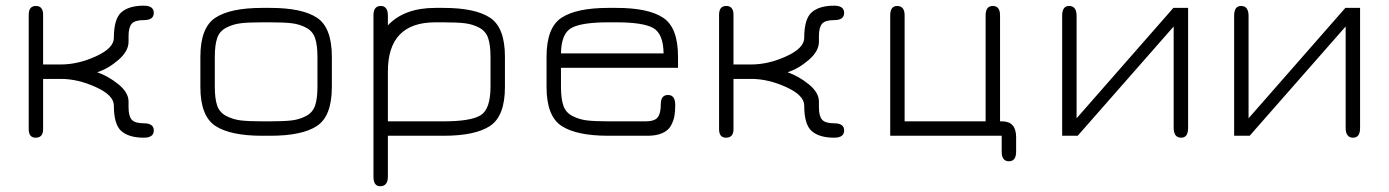

<svg xmlns="http://www.w3.org/2000/svg" viewBox="-20 -478 4890 676"><path d="M194.3 -200.2H131.8V-23.4Q131.8 6.8 105.5 6.8Q81.1 6.8 81.1 -23.4V-425.8Q81.1 -457 106.4 -457Q131.8 -457 131.8 -425.8V-251H194.3Q254.9 -251 317.9 -279.8Q380.9 -308.6 380.9 -344.7Q380.9 -412.1 407.7 -435.1Q434.6 -458 486.3 -458Q521.5 -458 521.5 -432.6Q521.5 -407.2 486.3 -407.2Q455.1 -407.2 443.8 -394.5Q432.6 -381.8 432.6 -350.6V-331.1Q432.6 -297.9 397 -267.1Q361.3 -236.3 322.3 -223.6Q361.3 -210 397 -181.2Q432.6 -152.3 432.6 -120.1V-100.6Q432.6 -69.3 443.8 -56.6Q455.1 -43.9 486.3 -43.9Q521.5 -43.9 521.5 -18.6Q521.5 6.8 486.3 6.8Q434.6 6.8 407.7 -16.1Q380.9 -39.1 380.9 -106.4Q380.9 -142.6 317.4 -171.4Q253.9 -200.2 194.3 -200.2Z M931.6 0H903.3Q791 0 738.3 -34.7Q685.5 -69.3 685.5 -171.9V-278.3Q685.5 -380.9 738.3 -415.5Q791 -450.2 903.3 -450.2H931.6Q1043.9 -450.2 1096.2 -415.5Q1148.4 -380.9 1148.4 -278.3V-171.9Q1148.4 -69.3 1096.2 -34.7Q1043.9 0 931.6 0ZM903.3 -50.8H931.6Q981.4 -50.8 1008.3 -54.2Q1035.2 -57.6 1058.1 -69.8Q1081.1 -82 1089.4 -106.4Q1097.7 -130.9 1097.7 -172.9V-277.3Q1097.7 -319.3 1089.4 -343.8Q1081.1 -368.2 1058.1 -380.4Q1035.2 -392.6 1008.3 -396Q981.4 -399.4 931.6 -399.4H903.3Q853.5 -399.4 826.7 -396Q799.8 -392.6 776.4 -380.4Q752.9 -368.2 744.6 -343.8Q736.3 -319.3 736.3 -277.3V-172.9Q736.3 -130.9 744.6 -106.4Q752.9 -82 776.4 -69.8Q799.8 -57.6 826.7 -54.2Q853.5 -50.8 903.3 -50.8Z M1707 -277.3Q1707 -319.3 1698.7 -343.8Q1690.4 -368.2 1667.5 -380.4Q1644.5 -392.6 1617.7 -396Q1590.8 -399.4 1541 -399.4H1512.7Q1345.7 -399.4 1345.7 -226.6V-50.8H1542Q1637.7 -50.8 1672.4 -72.3Q1707 -93.8 1707 -172.9ZM1757.8 -171.9Q1757.8 -69.3 1705.6 -34.7Q1653.3 0 1542 0H1345.7V143.6Q1345.7 177.7 1318.4 177.7Q1294.9 177.7 1294.9 143.6V-423.8Q1294.9 -457 1320.3 -457Q1345.7 -457 1345.7 -422.9V-388.7Q1403.3 -450.2 1512.7 -450.2H1541Q1653.3 -450.2 1705.6 -415.5Q1757.8 -380.9 1757.8 -278.3Z M2367.2 -278.3V-239.3H1955.1V-172.9Q1955.1 -130.9 1963.4 -106.4Q1971.7 -82 1995.1 -69.8Q2018.6 -57.6 2045.4 -54.2Q2072.3 -50.8 2122.1 -50.8H2252.9Q2284.2 -50.8 2295.4 -64.5Q2306.6 -78.1 2306.6 -111.3Q2306.6 -143.6 2332 -143.6Q2357.4 -143.6 2357.4 -108.4Q2357.4 -85.9 2354.5 -69.3Q2351.6 -52.7 2342.3 -35.6Q2333 -18.6 2312 -9.3Q2291 0 2259.8 0H2122.1Q2009.8 0 1957 -34.7Q1904.3 -69.3 1904.3 -171.9V-278.3Q1904.3 -380.9 1957 -415.5Q2009.8 -450.2 2122.1 -450.2H2150.4Q2262.7 -450.2 2314.9 -415.5Q2367.2 -380.9 2367.2 -278.3ZM2150.4 -399.4H2122.1Q2027.3 -399.4 1991.7 -379.4Q1956.1 -359.4 1955.1 -290H2316.4Q2315.4 -359.4 2279.8 -379.4Q2244.1 -399.4 2150.4 -399.4Z M2625 -200.2H2562.5V-23.4Q2562.5 6.8 2536.1 6.8Q2511.7 6.8 2511.7 -23.4V-425.8Q2511.7 -457 2537.1 -457Q2562.5 -457 2562.5 -425.8V-251H2625Q2685.5 -251 2748.5 -279.8Q2811.5 -308.6 2811.5 -344.7Q2811.5 -412.1 2838.4 -435.1Q2865.2 -458 2917 -458Q2952.1 -458 2952.1 -432.6Q2952.1 -407.2 2917 -407.2Q2885.7 -407.2 2874.5 -394.5Q2863.3 -381.8 2863.3 -350.6V-331.1Q2863.3 -297.9 2827.6 -267.1Q2792 -236.3 2752.9 -223.6Q2792 -210 2827.6 -181.2Q2863.3 -152.3 2863.3 -120.1V-100.6Q2863.3 -69.3 2874.5 -56.6Q2885.7 -43.9 2917 -43.9Q2952.1 -43.9 2952.1 -18.6Q2952.1 6.8 2917 6.8Q2865.2 6.8 2838.4 -16.1Q2811.5 -39.1 2811.5 -106.4Q2811.5 -142.6 2748 -171.4Q2684.6 -200.2 2625 -200.2Z M3557.6 55.7Q3557.6 89.8 3532.2 89.8Q3506.8 89.8 3506.8 55.7V0H3114.3V-423.8Q3114.3 -457 3138.7 -457Q3165 -457 3165 -423.8V-50.8H3450.2V-423.8Q3450.2 -457 3475.6 -457Q3501 -457 3501 -423.8V-50.8H3507.8Q3557.6 -50.8 3557.6 4.9Z M4163.1 -450.2V-27.3Q4163.1 6.8 4138.7 6.8Q4112.3 6.8 4112.3 -28.3V-384.8L3774.4 0H3719.7V-422.9Q3719.7 -457 3744.1 -457Q3770.5 -457 3770.5 -421.9V-61.5L4111.3 -450.2Z M4768.6 -450.2V-27.3Q4768.6 6.8 4744.1 6.8Q4717.8 6.8 4717.8 -28.3V-384.8L4379.9 0H4325.2V-422.9Q4325.2 -457 4349.6 -457Q4376 -457 4376 -421.9V-61.5L4716.8 -450.2Z"/></svg>

Font: Jura
Style: Book
Weight: 400
Version: Version 2.3